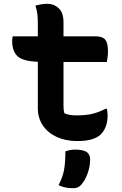

<svg xmlns="http://www.w3.org/2000/svg" viewBox="-20 -729 640 1010"><path d="M47 -538H179V-608Q179 -633 176.5 -655.5Q174 -678 166 -700Q183 -704 198 -706.5Q213 -709 229 -709Q264 -709 289 -685.5Q314 -662 314 -612V-538H481Q519 -538 533.5 -520.5Q548 -503 548 -458Q548 -443 546 -428.5Q544 -414 542 -403H314V-174Q314 -162 315 -152Q316 -142 319 -133Q344 -122 381 -122Q431 -122 465 -130Q499 -138 536 -157H542Q544 -148 545 -139Q546 -130 546 -122Q546 -58 510 -22Q494 -6 464 3.5Q434 13 386 13Q325 13 278.5 -8.5Q232 -30 205.5 -69Q179 -108 179 -160V-404Q100 -407 72 -433.5Q44 -460 44 -513Q44 -529 47 -538ZM324 67Q340 62 351.5 60Q363 58 376 58Q416 58 435 70Q454 82 454 110Q454 147 441 183Q428 219 408 242Q398 253 388.5 257Q379 261 365 261Q320 261 288 245Q310 203 317 164.5Q324 126 324 67Z"/></svg>

Font: Recursive Mn Csl St
Style: Bold
Weight: 700
Monospace: yes
Version: Version 1.079;hotconv 1.0.112;makeotfexe 2.5.65598; ttfautoh